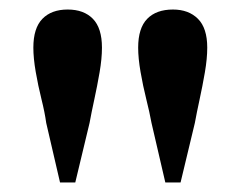

<svg xmlns="http://www.w3.org/2000/svg" viewBox="-20 -845 506 403"><path d="M122 -825Q156 -825 175 -805.5Q194 -786 194 -745Q194 -722 189 -693Q184 -664 178 -636.5Q172 -609 168 -587L138 -462H106L77 -587Q74 -609 67 -637Q60 -665 55 -694Q50 -723 50 -745Q50 -786 69 -805.5Q88 -825 122 -825ZM343 -825Q376 -825 395.5 -805.5Q415 -786 415 -745Q415 -722 410 -693Q405 -664 399 -636.5Q393 -609 389 -587L359 -462H327L298 -587Q294 -609 287 -637Q280 -665 275 -694Q270 -723 270 -745Q270 -786 289 -805.5Q308 -825 343 -825Z"/></svg>

Font: Noto Serif TC ExtraLight ExtraBold
Style: Regular
Weight: 800
Version: Version 2.002-H1;hotconv 1.1.0;makeotfexe 2.6.0